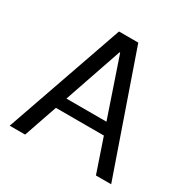

<svg xmlns="http://www.w3.org/2000/svg" viewBox="-164 -877 1009 1026"><g transform="rotate(30 341.0 -364.0)"><path d="M123 0 194 -206H490L560 0H654L401 -728H282L28 0ZM218 -277 340 -633H344L465 -277Z"/></g></svg>

Font: Wafeq
Style: Regular
Weight: 400
Designer: Rasmus Andersson & Azza Alameddine
Foundry: Google & TypeTogether
Version: Version 3.000;FEAKit 1.0